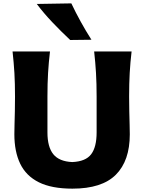

<svg xmlns="http://www.w3.org/2000/svg" viewBox="-20 -1107 857 1142"><path d="M410.6 15.1Q287.1 15.1 210.9 -22.9Q134.8 -61 100.1 -133.3Q65.4 -205.6 65.4 -308.6Q65.4 -330.1 66.4 -366.2Q67.4 -402.3 68.4 -445.8Q69.3 -489.3 69.3 -532.7Q69.3 -610.8 65.7 -672.6Q62 -734.4 54.7 -800.8H277.3Q269.5 -734.4 265.9 -672.6Q262.2 -610.8 262.2 -532.7V-319.3Q262.2 -232.9 297.1 -189.7Q332 -146.5 409.7 -143.1Q489.7 -146.5 522.2 -189.5Q554.7 -232.4 554.7 -319.3V-532.7Q554.7 -610.8 551 -672.6Q547.4 -734.4 540 -800.8H762.7Q754.9 -734.4 751.5 -672.6Q748 -610.8 748 -532.7Q748 -489.3 749 -445.1Q750 -400.9 751 -364.7Q752 -328.6 752 -308.1Q752 -150.9 669.2 -67.9Q586.4 15.1 410.6 15.1ZM397.5 -869.1Q342.3 -920.9 291.5 -974.4Q240.7 -1027.8 198.7 -1083.5L404.3 -1086.9Q430.2 -1032.2 460 -978.3Q489.7 -924.3 523.9 -870.6Z"/></svg>

Font: Pinar DS2-Bold
Style: Regular
Weight: 700
Designer: Amin Abedi
Version: Version 2.000